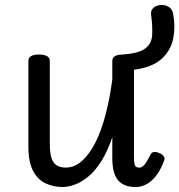

<svg xmlns="http://www.w3.org/2000/svg" viewBox="-20 -734 720 771"><path d="M231 17Q195 17 163.5 2.5Q132 -12 113 -47.5Q94 -83 94 -145V-489Q94 -502 104.5 -508.5Q115 -515 136 -515Q158 -515 169 -508.5Q180 -502 180 -489V-155Q180 -123 186 -102Q192 -81 206 -71Q220 -61 244 -61Q279 -61 309 -87.5Q339 -114 363 -161.5Q387 -209 404 -274Q421 -339 431 -415V-489Q431 -502 441.5 -508.5Q452 -515 474 -515Q538 -520 563.5 -539.5Q589 -559 591 -593Q593 -627 587 -673Q584 -692 596 -702.5Q608 -713 625 -714Q642 -715 656.5 -707Q671 -699 675 -680Q685 -630 676 -581.5Q667 -533 630 -498.5Q593 -464 518 -454V-106Q518 -89 519.5 -79Q521 -69 525.5 -65Q530 -61 539 -61Q547 -61 553.5 -66Q560 -71 567 -82Q574 -93 583 -111Q587 -120 595.5 -123Q604 -126 618 -120Q632 -115 637.5 -106.5Q643 -98 639 -89Q627 -56 610 -32.5Q593 -9 571.5 4Q550 17 524 17Q500 17 482.5 10Q465 3 453.5 -11Q442 -25 436.5 -47Q431 -69 431 -98V-183Q412 -127 388 -88.5Q364 -50 337 -27Q310 -4 282.5 6.5Q255 17 231 17Z"/></svg>

Font: Playwrite FR Moderne
Style: Regular
Weight: 400
Designer: Veronika Burian, José Scaglione
Foundry: TypeTogether
Version: Version 1.002